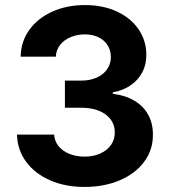

<svg xmlns="http://www.w3.org/2000/svg" viewBox="-20 -737 679 767"><path d="M47.9 -199.2H196.3Q197.8 -173.3 213.9 -153.3Q230 -133.3 257.3 -122.3Q284.7 -111.3 318.4 -111.3Q353 -111.3 380.6 -123.8Q408.2 -136.2 423.6 -158.2Q439 -180.2 438.5 -208Q439 -236.8 422.6 -259.3Q406.2 -281.7 376 -294.2Q345.7 -306.6 304.7 -306.6H239.3V-415H304.7Q338.9 -415 365.7 -426.8Q392.6 -438.5 407.7 -460Q422.9 -481.4 422.9 -508.8Q422.9 -535.6 409.9 -556.2Q397 -576.7 373.5 -588.1Q350.1 -599.6 319.3 -599.6Q288.1 -599.6 262 -588.6Q235.8 -577.6 220 -557.4Q204.1 -537.1 203.1 -510.7H62.5Q63.5 -570.8 97.2 -617.7Q130.9 -664.6 189.2 -690.7Q247.6 -716.8 319.3 -716.8Q391.6 -716.8 447.5 -690.7Q503.4 -664.6 534.2 -618.9Q564.9 -573.2 564.5 -517.6Q564.9 -479 548.1 -447.5Q531.2 -416 500.7 -395.5Q470.2 -375 430.7 -368.2V-362.3Q481.9 -356 518.1 -334Q554.2 -312 572.8 -277.1Q591.3 -242.2 590.8 -198.2Q591.3 -138.7 556.2 -91.1Q521 -43.5 458.5 -16.8Q396 9.8 317.4 9.8Q240.7 9.8 179.9 -16.8Q119.1 -43.5 84.2 -91.1Q49.3 -138.7 47.9 -199.2Z"/></svg>

Font: Pretendard JP
Style: Bold
Weight: 700
Designer: Base glyphs from Inter by Rasmus Andersson; Hangeul glyphs from Noto Sans CJK(Source Han Sans) by Jang Soo-young and Kan
Foundry: Kil Hyung-jin
Version: Version 1.309